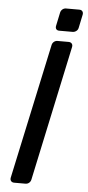

<svg xmlns="http://www.w3.org/2000/svg" viewBox="-59 -893 423 927"><g transform="rotate(5 153.0 -430.0)"><path d="M46.6 0Q36.4 0 31.2 -6.4Q25.9 -12.7 27.9 -22.9L168.3 -677.1Q170.3 -687.3 177.8 -693.6Q185.3 -700 195.4 -700H249.1Q259.3 -700 264.6 -693.6Q269.9 -687.3 267.9 -677.1L128.2 -22.9Q126.2 -12.7 118.8 -6.4Q111.3 0 101.1 0ZM199.2 -750Q189.2 -750 184.6 -756.1Q180 -762.1 182 -772.2L195.6 -836.7Q197.6 -846.7 205.1 -853.2Q212.7 -859.7 222.7 -859.7H287.2Q297.2 -859.7 302.2 -853.2Q307.2 -846.7 305.2 -836.7L291.7 -772.2Q289.7 -762.1 281.7 -756.1Q273.7 -750 263.7 -750Z"/></g></svg>

Font: Rubik Light
Style: Italic
Weight: 300
Italic angle: -12°
Designer: Hubert and Fischer
Foundry: Hubert and Fischer
Version: Version 2.300;gftools[0.9.30]